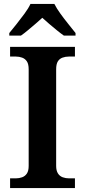

<svg xmlns="http://www.w3.org/2000/svg" viewBox="-20 -951 430 971"><path d="M31 0V-49H60Q77 -49 92 -54.5Q107 -60 116 -73.5Q125 -87 125 -112V-600Q125 -627 116 -640.5Q107 -654 92 -659.5Q77 -665 60 -665H31V-714H359V-665H329Q311 -665 296 -659.5Q281 -654 272.5 -640.5Q264 -627 264 -600V-112Q264 -88 273 -74Q282 -60 297 -54.5Q312 -49 329 -49H359V0ZM27 -784Q43 -803 63.5 -829Q84 -855 104 -882Q124 -909 134 -931H255Q266 -909 285.5 -882Q305 -855 326 -829Q347 -803 362 -784V-771H303Q287 -782 267.5 -798Q248 -814 228.5 -830.5Q209 -847 194 -861Q179 -847 159.5 -830.5Q140 -814 121 -798Q102 -782 86 -771H27Z"/></svg>

Font: Noto Rashi Hebrew SemiBold
Style: Regular
Weight: 600
Version: Version 1.006